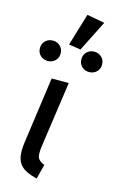

<svg xmlns="http://www.w3.org/2000/svg" viewBox="-137 -961 633 1029"><g transform="rotate(15 179.5 -447.0)"><path d="M117 -527H212L160 -164Q157 -141 157 -126Q157 -101 166.5 -90Q176 -79 199 -69L178 12Q146 4 123.5 -6.5Q101 -17 87.5 -32Q74 -47 68 -66.5Q62 -86 62 -112Q62 -123 63 -135Q64 -147 66 -161ZM160 -727 214 -906 312 -888 226 -717ZM72 -612Q47 -612 30.5 -628Q14 -644 14 -668Q14 -693 30.5 -709Q47 -725 72 -725Q96 -725 112.5 -709Q129 -693 129 -668Q129 -644 112.5 -628Q96 -612 72 -612ZM301 -612Q277 -612 260.5 -628Q244 -644 244 -668Q244 -693 260.5 -709Q277 -725 301 -725Q326 -725 342.5 -709Q359 -693 359 -668Q359 -644 342.5 -628Q326 -612 301 -612Z"/></g></svg>

Font: Yekcdsyqcyvpieeyorgstswgcgt
Style: Regular
Weight: 400
Italic angle: -8°
Designer: Carrois Corporate & Edenspiekermann
Foundry: Carrois Corporate GbR & Edenspiekermann AG
Version: Version 2.001